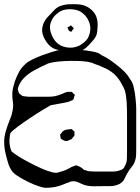

<svg xmlns="http://www.w3.org/2000/svg" viewBox="-26 -821 672 919"><path d="M257 69Q241 74 224 76Q207 78 190 78Q179 77 158 70Q137 63 113 51.5Q89 40 68 27.5Q47 15 36 4Q20 -16 12.5 -41.5Q5 -67 0 -89Q-6 -115 -6 -143Q-6 -166 2 -193.5Q10 -221 19 -243Q24 -254 28 -266Q32 -278 34 -291Q39 -313 35.5 -334Q32 -355 33 -377Q34 -391 37.5 -404.5Q41 -418 45 -431Q53 -454 64.5 -475.5Q76 -497 95 -514Q106 -525 127 -535.5Q148 -546 172 -555Q196 -564 217 -570.5Q238 -577 249 -580Q260 -583 289.5 -584Q319 -585 354.5 -582.5Q390 -580 419.5 -574Q449 -568 460 -557Q479 -548 496.5 -536.5Q514 -525 530 -512Q549 -498 566.5 -481Q584 -464 596 -443Q609 -428 615 -399.5Q621 -371 623.5 -342.5Q626 -314 626 -299V-108Q626 -94 625.5 -79Q625 -64 620 -50Q615 -35 604.5 -22.5Q594 -10 586 4Q578 17 571 32.5Q564 48 550 57Q546 60 540 62Q534 64 529 66Q516 70 500 70Q484 70 470 70Q448 70 425 70.5Q402 71 380 65Q365 60 350.5 52.5Q336 45 319 47Q315 47 312 48Q309 49 306 51Q293 55 281.5 60Q270 65 257 69ZM565 -403Q558 -417 550 -430.5Q542 -444 531 -456Q510 -479 478.5 -494Q447 -509 424 -516Q415 -522 392 -525.5Q369 -529 339.5 -529.5Q310 -530 280.5 -528.5Q251 -527 228 -523Q205 -519 196 -513Q174 -504 140 -485.5Q106 -467 85 -444Q78 -436 72 -426.5Q66 -417 62 -406Q62 -404 61 -401Q60 -398 59 -396Q59 -392 60.5 -388Q62 -384 63 -381Q63 -380 63.5 -378Q64 -376 68 -372Q71 -370 74.5 -367Q78 -364 81 -362Q87 -360 95.5 -359.5Q104 -359 110 -358H173Q188 -358 203.5 -358Q219 -358 234 -360Q244 -362 253.5 -365Q263 -368 272 -372Q277 -374 283.5 -377Q290 -380 295 -381Q297 -382 300 -381.5Q303 -381 306 -381Q308 -381 311.5 -381.5Q315 -382 317 -381Q322 -379 324 -374Q326 -373 329 -370.5Q332 -368 332 -366Q332 -365 331 -362.5Q330 -360 329 -358Q328 -356 327.5 -351.5Q327 -347 325 -345Q323 -342 318 -340.5Q313 -339 310 -337Q302 -333 292.5 -331.5Q283 -330 275 -328Q260 -325 245 -322.5Q230 -320 216 -317Q205 -311 177 -294Q149 -277 117 -255.5Q85 -234 58.5 -214.5Q32 -195 24 -184Q21 -175 20.5 -165.5Q20 -156 19 -146Q19 -122 29 -97Q38 -88 61 -73.5Q84 -59 113.5 -43.5Q143 -28 172 -15Q201 -2 224 3.5Q247 9 256 3Q269 0 281.5 -4.5Q294 -9 306 -16Q312 -20 318 -22.5Q324 -25 331 -27Q333 -28 335.5 -29Q338 -30 339 -30Q341 -30 343 -28.5Q345 -27 346 -27Q350 -26 353 -24.5Q356 -23 359 -21Q364 -19 368 -15Q372 -11 376 -8Q381 -7 386.5 -5Q392 -3 396 -2Q405 -1 414 -0.5Q423 0 431 0H487Q501 0 517 0Q533 0 546 -5Q555 -7 565 -15Q568 -18 570 -24Q581 -41 581.5 -61.5Q582 -82 582 -101V-261Q582 -276 581.5 -303.5Q581 -331 577.5 -359Q574 -387 565 -403ZM281 -148 270 -154Q269 -155 267.5 -155.5Q266 -156 265 -157Q264 -159 264 -162.5Q264 -166 263 -168L262 -177Q263 -179 265 -181Q267 -183 268 -184Q272 -190 275 -193Q282 -198 290.5 -200Q299 -202 306 -202Q308 -202 311.5 -203Q315 -204 316 -203Q319 -202 322 -199Q325 -196 327 -194Q328 -193 329 -192.5Q330 -192 331 -190Q332 -188 330 -184Q330 -182 330.5 -177.5Q331 -173 329 -170Q328 -169 326 -166.5Q324 -164 322 -162L315 -154Q312 -153 308.5 -152Q305 -151 302 -149Q300 -148 298 -147Q296 -146 294 -146Q290 -145 281 -148ZM441 -692Q440 -682 439.5 -672Q439 -662 435 -652Q431 -642 424 -633Q417 -624 409 -616Q398 -603 386 -592.5Q374 -582 357 -576Q338 -569 318 -571Q298 -573 278 -577Q265 -580 251 -582.5Q237 -585 225 -592Q203 -606 188 -634Q173 -662 176 -684Q179 -708 191 -725Q197 -735 205.5 -743Q214 -751 221 -759Q225 -763 228.5 -767.5Q232 -772 236 -775Q252 -791 275 -796Q288 -800 302 -800.5Q316 -801 329 -801Q345 -801 360 -799Q375 -797 388 -790Q403 -783 416 -770Q429 -757 435 -741Q443 -720 441 -692ZM381 -622 393 -636Q404 -655 406 -677Q407 -685 406 -693Q405 -701 403 -708Q399 -722 391 -734.5Q383 -747 372 -756Q357 -770 333.5 -774.5Q310 -779 287 -775Q264 -771 249 -757Q220 -735 214 -701Q210 -679 223 -650Q236 -621 258 -607Q276 -596 299 -593.5Q322 -591 342 -598Q353 -601 362 -607.5Q371 -614 381 -622ZM303 -675Q301 -681 299 -685Q297 -687 297 -689Q298 -691 299.5 -691Q301 -691 302 -692L311 -698Q313 -700 313 -700Q315 -699 317.5 -696Q320 -693 321 -692Q322 -691 324.5 -689Q327 -687 327 -686Q327 -685 326 -684Q325 -683 324 -681L317 -672Q317 -670 316 -669Q315 -668 310 -670.5Q305 -673 303 -675Z"/></svg>

Font: Rubik Vinyl
Style: Regular
Weight: 400
Designer: Hubert and Fischer, NaN
Foundry: Hubert and Fischer, NaN
Version: Version 2.200